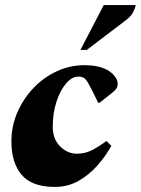

<svg xmlns="http://www.w3.org/2000/svg" viewBox="-20 -727 555 757"><path d="M196 10Q106 10 65.5 -37.5Q25 -85 25 -170Q25 -230 48.5 -284Q72 -338 112 -380Q152 -422 204 -446Q256 -470 313 -470Q404 -470 436 -421Q442 -412 443 -406.5Q444 -401 444 -396Q444 -379 429 -367L373 -322H367L345 -367Q328 -401 318.5 -413Q309 -425 289 -425Q264 -425 241 -398.5Q218 -372 203 -327Q188 -282 188 -227Q188 -179 217 -150Q246 -121 283 -121Q313 -121 338.5 -133Q364 -145 398 -170H401L419 -152Q397 -112 364.5 -75Q332 -38 290 -14Q248 10 196 10ZM297 -530 389 -707H515Q512 -692 504 -677Q496 -662 472 -644L322 -530Z"/></svg>

Font: Spectral ExtraBold
Style: Italic
Weight: 800
Italic angle: -10°
Designer: Jean-Baptiste Levee
Foundry: Production Type
Version: Version 2.001